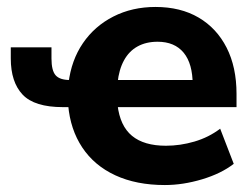

<svg xmlns="http://www.w3.org/2000/svg" viewBox="-20 -521 718 552"><path d="M454 11Q372 11 311.5 -17Q251 -45 216.5 -97Q182 -149 176 -219L187 -213H161Q79 -213 45 -249Q11 -285 11 -353V-385H128V-353Q128 -318 140 -304.5Q152 -291 181 -291H190L177 -282Q185 -348 218.5 -397Q252 -446 306 -473.5Q360 -501 427 -501Q499 -501 551 -470.5Q603 -440 631.5 -384Q660 -328 660 -251V-213H312L318 -219Q325 -159 359.5 -130.5Q394 -102 457 -102Q498 -102 539 -114Q580 -126 613 -151L652 -50Q616 -22 561 -5.5Q506 11 454 11ZM433 -401Q400 -401 375.5 -387.5Q351 -374 336.5 -347.5Q322 -321 318 -283L312 -291H551L534 -277Q534 -338 508 -369.5Q482 -401 433 -401Z"/></svg>

Font: Nunito Sans 12pt ExtraBold
Style: Regular
Weight: 800
Designer: Vernon Adams
Foundry: Vernon Adams
Version: Version 3.101;gftools[0.9.27]